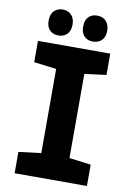

<svg xmlns="http://www.w3.org/2000/svg" viewBox="-98 -961 695 1020"><g transform="rotate(10 250.0 -450.5)"><path d="M55 0V-115L176 -130V-584L55 -599V-714H445V-599L328 -584V-130L445 -115V0ZM342 -761Q313 -761 295.5 -779Q278 -797 278 -830Q278 -865 295.5 -883Q313 -901 342 -901Q373 -901 390.5 -882Q408 -863 408 -830Q408 -798 390.5 -779.5Q373 -761 342 -761ZM156 -761Q128 -761 110 -778.5Q92 -796 92 -830Q92 -865 110 -883Q128 -901 156 -901Q186 -901 203.5 -882Q221 -863 221 -830Q221 -798 203.5 -779.5Q186 -761 156 -761Z"/></g></svg>

Font: Noto Sans Mono ExtraCondensed Black
Style: Regular
Weight: 900
Width: 2
Designer: Monotype Design Team
Foundry: Monotype Imaging Inc.
Version: Version 2.014